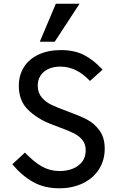

<svg xmlns="http://www.w3.org/2000/svg" viewBox="-20 -1005 640 1035"><path d="M301.5 -83Q339 -83 371 -95.2Q403 -107.5 422.5 -132.5Q442 -157.5 442 -194.5Q442 -228.5 424 -250.5Q406 -272.5 378.8 -286.2Q351.5 -300 302 -318Q267.5 -330.5 246 -339.5Q175.5 -368.5 128.5 -416Q81.5 -463.5 81.5 -542.5Q81.5 -599.5 108.8 -643Q136 -686.5 187.5 -710.8Q239 -735 308.5 -735Q380.5 -735 432.2 -708.8Q484 -682.5 533 -629.5L465 -568.5Q392.5 -646 305 -646Q268.5 -646 240.5 -633Q212.5 -620 197.5 -596Q182.5 -572 183.5 -540Q184.5 -503.5 205.8 -479Q227 -454.5 258.2 -439.5Q289.5 -424.5 342.5 -405.5Q408.5 -381.5 448.2 -361Q488 -340.5 516.2 -302Q544.5 -263.5 544.5 -203.5Q544.5 -141 513.5 -92.5Q482.5 -44 426.8 -17Q371 10 300 10Q218.5 10 158 -24.2Q97.5 -58.5 46.5 -119.5L114.5 -182.5Q163.5 -131 207 -107Q250.5 -83 301.5 -83ZM194.5 -780 281 -985H409L275 -780Z"/></svg>

Font: JuliaMono Medium
Style: Regular
Weight: 500
Monospace: yes
Designer: cormullion
Foundry: corm
Version: Version 0.054; ttfautohint (v1.8.4)